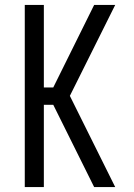

<svg xmlns="http://www.w3.org/2000/svg" viewBox="-20 -755 540 775"><path d="M80 0V-735H157V-402H195L360 -735H445L262 -368L445 0H360L195 -332H157V0Z"/></svg>

Font: Iosevka NFM
Style: Regular
Weight: 400
Monospace: yes
Designer: Belleve Invis
Foundry: Belleve Invis
Version: Version 29.0.4; ttfautohint (v1.8.4);Nerd Fonts 3.3.0